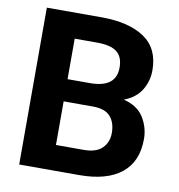

<svg xmlns="http://www.w3.org/2000/svg" viewBox="-80 -784 798 857"><g transform="rotate(10 319.0 -355.5)"><path d="M335.4 0H63.5V-710.9H311.5Q435.5 -710.9 505.9 -663.6Q576.2 -616.2 576.2 -517.1Q576.2 -468.3 551.5 -427.5Q526.9 -386.7 473.1 -366.2Q536.6 -350.6 564.5 -305.7Q592.3 -260.7 592.3 -208.5Q592.3 -105.5 525.9 -52.7Q459.5 0 335.4 0ZM311.5 -596.2H210V-412.6H311.5Q429.7 -412.6 429.7 -503.4Q429.7 -552.7 401.1 -574.5Q372.6 -596.2 311.5 -596.2ZM446.3 -210Q446.3 -256.8 422.1 -284.4Q397.9 -312 341.8 -312H210V-114.3H335.4Q392.6 -114.3 419.4 -141.4Q446.3 -168.5 446.3 -210Z"/></g></svg>

Font: Vazirmatn RD
Style: Bold
Weight: 700
Designer: Saber Rastikerdar
Foundry: Saber Rastikerdar
Version: Version 32.102